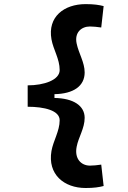

<svg xmlns="http://www.w3.org/2000/svg" viewBox="-20 -814 626 938"><path d="M398.4 104.5C439 104.5 463.9 100.6 486.3 94.7L474.6 -9.8C454.6 -6.8 435.1 -4.9 419.4 -4.9C377.4 -4.9 342.8 -37.6 354.5 -97.2C363.3 -143.6 393.6 -187 393.6 -238.3C393.6 -297.4 338.9 -334 246.1 -335.4V-354C338.9 -355.5 393.6 -393.6 393.6 -460C393.6 -509.3 364.3 -553.7 354.5 -601.1C342.8 -654.8 377.4 -684.6 419.4 -684.6C435.1 -684.6 454.6 -682.6 474.6 -679.7L486.3 -784.2C463.9 -790 439 -793.9 398.4 -793.9C292.5 -793.9 211.9 -731.4 231.4 -622.1C240.2 -571.8 271.5 -526.4 271.5 -471.7C271.5 -422.9 194.8 -397 115.2 -397V-292.5C196.3 -292.5 271.5 -274.4 271.5 -226.6C271.5 -173.8 240.2 -126.5 231.4 -76.2C211.9 37.6 292.5 104.5 398.4 104.5Z"/></svg>

Font: Cascadia Mono SemiBold
Style: Regular
Weight: 600
Monospace: yes
Designer: Aaron Bell
Foundry: Saja Typeworks
Version: Version 2404.023